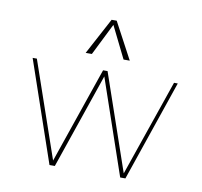

<svg xmlns="http://www.w3.org/2000/svg" viewBox="-70 -669 780 743"><g transform="rotate(10 320.0 -297.5)"><path d="M320.3 -577.1 382.3 -451.7H406.7L330.1 -595.2H310.1L233.4 -451.7H257.8ZM590.3 -397 459.5 -18.1 329.1 -397H311.5L181.6 -19.5L51.3 -397H34.7L170.9 0H191.9L320.3 -374.5L448.7 0H469.2L605 -397Z"/></g></svg>

Font: Now Thin
Style: Regular
Weight: 100
Designer: Alfredo Marco Pradil
Foundry: Alfredo Marco Pradil
Version: Version 1.200;hotconv 1.0.109;makeotfexe 2.5.65596